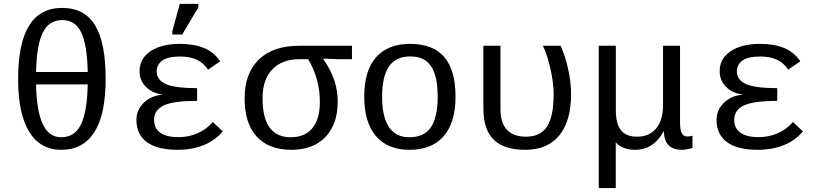

<svg xmlns="http://www.w3.org/2000/svg" viewBox="-20 -765 4241 993"><path d="M526.4 -357.9Q526.4 -171.9 467.8 -81.1Q409.2 9.8 297.9 9.8Q188.5 9.8 131.1 -83.3Q73.7 -176.3 73.7 -357.9Q73.7 -724.1 300.8 -724.1Q417.5 -724.1 471.9 -634Q526.4 -543.9 526.4 -357.9ZM296.9 -55.2Q366.7 -55.2 398.9 -121.8Q431.2 -188.5 433.6 -328.6H166.5Q168.9 -193.8 200.4 -124.5Q231.9 -55.2 296.9 -55.2ZM302.2 -661.1Q232.9 -661.1 201.2 -595.9Q169.4 -530.8 166.5 -392.6H433.6Q431.2 -530.8 400.6 -595.9Q370.1 -661.1 302.2 -661.1Z M903.3 -55.7Q956.1 -55.7 1002.7 -76.2Q1049.3 -96.7 1080.6 -134.3L1131.8 -85.4Q1092.8 -38.1 1033 -14.2Q973.1 9.8 897.5 9.8Q793 9.8 739.3 -30.3Q685.5 -70.3 685.5 -144Q685.5 -196.8 723.4 -233.4Q761.2 -270 819.3 -275.4V-276.4Q767.1 -282.7 734.4 -315.9Q701.7 -349.1 701.7 -397Q701.7 -461.9 758.3 -500Q814.9 -538.1 910.6 -538.1Q982.9 -538.1 1034.4 -517.1Q1085.9 -496.1 1118.7 -447.8L1056.2 -404.8Q1033.2 -439.5 997.8 -456.1Q962.4 -472.7 911.1 -472.7Q848.6 -472.7 819.6 -451.9Q790.5 -431.2 790.5 -395Q790.5 -352.1 837.2 -330.6Q883.8 -309.1 999.5 -309.1V-243.2Q874.5 -243.2 825.7 -219Q776.9 -194.8 776.9 -145.5Q776.9 -101.1 809.1 -78.4Q841.3 -55.7 903.3 -55.7ZM871.1 -586.4V-602.5L909.7 -745.1H1005.9V-727.1L922.4 -586.4Z M1726.6 -239.7Q1726.6 -122.1 1662.8 -56.2Q1599.1 9.8 1487.3 9.8Q1370.1 9.8 1307.6 -58.8Q1245.1 -127.4 1245.1 -255.9Q1245.1 -385.3 1318.4 -456.8Q1391.6 -528.3 1527.3 -528.3H1800.3V-459H1724.6L1652.3 -461.9V-460Q1693.4 -398.4 1710 -346.9Q1726.6 -295.4 1726.6 -239.7ZM1634.3 -238.3Q1634.3 -357.4 1573.7 -459H1530.3Q1439.5 -459 1388.7 -406.5Q1337.9 -354 1337.9 -256.8Q1337.9 -55.2 1483.4 -55.2Q1557.1 -55.2 1595.7 -102.3Q1634.3 -149.4 1634.3 -238.3Z M2335.9 -264.6Q2335.9 -131.3 2274.7 -60.8Q2213.4 9.8 2097.7 9.8Q1984.4 9.8 1924.1 -61.5Q1863.8 -132.8 1863.8 -264.6Q1863.8 -400.9 1925.5 -469.5Q1987.3 -538.1 2100.6 -538.1Q2219.7 -538.1 2277.8 -470.2Q2335.9 -402.3 2335.9 -264.6ZM2243.7 -264.6Q2243.7 -369.6 2210.2 -421.4Q2176.8 -473.1 2102.1 -473.1Q2026.4 -473.1 1991.2 -420.4Q1956.1 -367.7 1956.1 -264.6Q1956.1 -162.1 1991.2 -108.6Q2026.4 -55.2 2096.7 -55.2Q2174.3 -55.2 2209 -107.4Q2243.7 -159.7 2243.7 -264.6Z M2933.6 -278.8Q2933.6 -139.2 2872.6 -64.7Q2811.5 9.8 2696.8 9.8Q2585.9 9.8 2533 -43Q2480 -95.7 2480 -204.6V-528.3H2568.4V-201.7Q2568.4 -58.1 2700.7 -58.1Q2774.9 -58.1 2809.1 -110.6Q2843.3 -163.1 2843.3 -276.9Q2843.3 -340.3 2825.4 -415.3Q2807.6 -490.2 2787.6 -528.3H2879.4Q2905.3 -470.7 2919.4 -403.3Q2933.6 -335.9 2933.6 -278.8Z M3076.7 207.5V-528.3H3165V-193.4Q3165 -126 3191.2 -92Q3217.3 -58.1 3275.4 -58.1Q3337.9 -58.1 3373.5 -100.6Q3409.2 -143.1 3409.2 -222.2V-528.3H3497.1V-129.9Q3497.1 -93.3 3505.6 -76.2Q3514.2 -59.1 3535.2 -59.1Q3547.4 -59.1 3561.5 -63V0Q3529.8 9.8 3506.3 9.8Q3461.9 9.8 3438.7 -13.2Q3415.5 -36.1 3413.1 -85H3411.6Q3359.9 9.8 3265.6 9.8Q3232.9 9.8 3206.3 -0.2Q3179.7 -10.3 3164.6 -28.8V207.5Z M3903.8 -55.7Q3956.5 -55.7 4003.2 -76.2Q4049.8 -96.7 4081.1 -134.3L4132.3 -85.4Q4093.3 -38.1 4033.4 -14.2Q3973.6 9.8 3897.9 9.8Q3793.5 9.8 3739.7 -30.3Q3686 -70.3 3686 -144Q3686 -196.8 3723.9 -233.4Q3761.7 -270 3819.8 -275.4V-276.4Q3767.6 -282.7 3734.9 -315.9Q3702.1 -349.1 3702.1 -397Q3702.1 -461.9 3758.8 -500Q3815.4 -538.1 3911.1 -538.1Q3983.4 -538.1 4034.9 -517.1Q4086.4 -496.1 4119.1 -447.8L4056.6 -404.8Q4033.7 -439.5 3998.3 -456.1Q3962.9 -472.7 3911.6 -472.7Q3849.1 -472.7 3820.1 -451.9Q3791 -431.2 3791 -395Q3791 -352.1 3837.6 -330.6Q3884.3 -309.1 4000 -309.1V-243.2Q3875 -243.2 3826.2 -219Q3777.3 -194.8 3777.3 -145.5Q3777.3 -101.1 3809.6 -78.4Q3841.8 -55.7 3903.8 -55.7Z"/></svg>

Font: Cousine
Style: Regular
Weight: 400
Monospace: yes
Designer: Steve Matteson
Foundry: Monotype Imaging Inc.
Version: Version 1.21